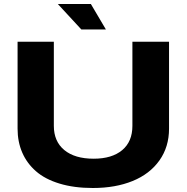

<svg xmlns="http://www.w3.org/2000/svg" viewBox="-20 -940 943 970"><path d="M391.1 -791 272 -919.9H439L515.1 -791ZM449.2 9.8Q354 9.8 280.8 -12.5Q207.5 -34.7 161.6 -75Q115.7 -115.2 92.3 -169.4Q68.8 -223.6 68.8 -290V-729H252V-304.2Q252 -225.6 304.9 -181.9Q357.9 -138.2 453.1 -138.2Q545.4 -138.2 597.2 -181.4Q648.9 -224.6 648.9 -304.2V-729H834V-290Q834 -197.8 785.4 -129.4Q736.8 -61 650.1 -25.6Q563.5 9.8 449.2 9.8Z"/></svg>

Font: Hubot Sans Expanded
Style: Bold
Weight: 700
Width: 7
Designer: Deni Anggara
Foundry: GitHub
Version: Version 1.001;gftools[0.9.31]